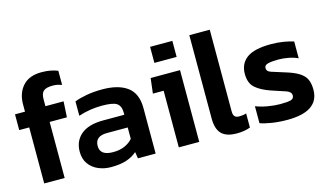

<svg xmlns="http://www.w3.org/2000/svg" viewBox="-82 -953 2097 1225"><g transform="rotate(-15 966.5 -340.0)"><path d="M82 0V-370H16V-474H82V-522Q82 -596 124 -643Q166 -690 248 -690Q281 -690 307 -685Q333 -680 355 -671V-578Q340 -583 326 -586Q312 -589 295 -589Q252 -589 234.5 -573.5Q217 -558 217 -520V-474H337L331 -370H217V0Z M522 10Q477 10 438.5 -6.5Q400 -23 376.5 -55.5Q353 -88 353 -137Q353 -207 402.5 -249Q452 -291 549 -291H689V-304Q689 -348 664.5 -366Q640 -384 566 -384Q485 -384 410 -359V-454Q443 -467 490.5 -475.5Q538 -484 594 -484Q701 -484 759.5 -440.5Q818 -397 818 -301V0H701L694 -43Q666 -18 625 -4Q584 10 522 10ZM559 -79Q604 -79 637 -94Q670 -109 689 -132V-207H552Q473 -207 473 -142Q473 -79 559 -79Z M960 -561V-667H1107V-561ZM971 0V-374H900L912 -474H1106V0Z M1353 10Q1284 10 1252.5 -22Q1221 -54 1221 -124V-674H1356V-135Q1356 -110 1366 -100.5Q1376 -91 1395 -91Q1421 -91 1442 -98V-5Q1404 10 1353 10Z M1686 10Q1633 10 1585 2.5Q1537 -5 1508 -16V-128Q1543 -114 1587 -106.5Q1631 -99 1668 -99Q1718 -99 1738.5 -105Q1759 -111 1759 -132Q1759 -156 1727.5 -167Q1696 -178 1634 -198Q1569 -220 1534 -251Q1499 -282 1499 -343Q1499 -411 1548.5 -447.5Q1598 -484 1708 -484Q1752 -484 1791 -477.5Q1830 -471 1857 -462V-351Q1830 -364 1795 -370.5Q1760 -377 1730 -377Q1687 -377 1661.5 -371Q1636 -365 1636 -345Q1636 -323 1663.5 -314Q1691 -305 1749 -287Q1806 -270 1838 -250Q1870 -230 1883 -202.5Q1896 -175 1896 -134Q1896 10 1686 10Z"/></g></svg>

Font: Kanit Medium
Style: Regular
Weight: 500
Designer: Katatrad Team
Foundry: CadsonDemak
Version: Version 2.000; ttfautohint (v1.8.3)